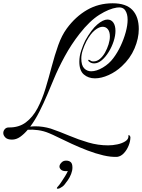

<svg xmlns="http://www.w3.org/2000/svg" viewBox="-43 -802 865 1169"><path d="M671 153Q633 155 586 144Q539 133 489.5 114Q440 95 394.5 74Q349 53 312.5 35Q276 17 256 9Q223 -5 189 -9.5Q155 -14 126 -12Q103 15 79.5 31.5Q56 48 30 48Q2 48 -10.5 35Q-23 22 -23 8Q-23 -5 -14 -15.5Q-5 -26 10 -26Q72 -25 114.5 -57Q157 -89 185.5 -143Q214 -197 234 -263Q254 -329 272 -397.5Q290 -466 311.5 -526.5Q333 -587 364 -629Q417 -701 487 -741.5Q557 -782 643 -782Q725 -782 763.5 -741Q802 -700 802 -625Q802 -568 776 -507Q750 -446 699 -399Q663 -365 618.5 -345Q574 -325 535 -325Q495 -325 467.5 -348.5Q440 -372 440 -426Q440 -460 451.5 -494.5Q463 -529 476 -555Q514 -623 549.5 -653Q585 -683 611 -683Q634 -683 647 -664.5Q660 -646 660 -614Q660 -585 649 -551Q638 -517 619 -486Q600 -455 577 -435.5Q554 -416 530 -416Q510 -416 496 -430Q494 -434 494 -435Q494 -438 497 -438Q501 -438 505 -435Q508 -433 512 -430.5Q516 -428 526 -428Q547 -428 565 -443Q583 -458 596.5 -482Q610 -506 618 -532Q626 -558 626 -580Q626 -608 614 -623.5Q602 -639 582 -639Q561 -639 535 -618.5Q509 -598 484 -552Q470 -525 461 -497.5Q452 -470 452 -446Q452 -404 469.5 -386Q487 -368 512 -368Q545 -368 583.5 -391Q622 -414 647 -448Q672 -481 691.5 -522.5Q711 -564 722.5 -606Q734 -648 734 -682Q734 -718 719 -739.5Q704 -761 669 -756Q621 -749 562 -712Q503 -675 442 -597Q391 -532 351 -458.5Q311 -385 284 -319Q267 -278 245 -226Q223 -174 197 -122.5Q171 -71 141 -31Q149 -32 157 -32.5Q165 -33 173 -33Q219 -33 266 -19Q321 0 378 24Q435 48 494.5 65.5Q554 83 615 83Q643 83 671.5 77Q700 71 719.5 58.5Q739 46 739 29V24Q739 20 741 20Q743 20 746.5 24Q750 28 751 33Q751 58 740 85Q729 112 711 131Q693 150 671 153ZM308 347Q303 347 303 344Q303 340 310 333Q317 326 329.5 307.5Q342 289 354 269.5Q366 250 370 239Q367 240 363.5 240Q360 240 358 240Q338 240 328.5 231Q319 222 319 212Q319 200 332 187Q339 180 346 178Q353 176 360 176Q377 176 387.5 185Q398 194 398 218Q398 237 390 257.5Q382 278 370 295Q359 311 349 323Q339 335 321 344Q314 347 308 347Z"/></svg>

Font: Festive
Style: Regular
Weight: 400
Designer: Robert E. Leuschke
Foundry: Robert E. Leuschke
Version: Version 1.101; ttfautohint (v1.8.3)